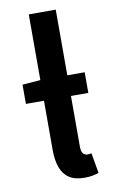

<svg xmlns="http://www.w3.org/2000/svg" viewBox="-83 -751 479 806"><g transform="rotate(-10 156.5 -348.0)"><path d="M22 -338V-420L100 -426H288V-338ZM211 10Q170 10 145.5 -6.5Q121 -23 110 -54Q99 -85 99 -128V-706H214V-122Q214 -100 222 -92Q230 -84 240 -84Q244 -84 247.5 -84.5Q251 -85 257 -86L272 0Q262 4 246.5 7Q231 10 211 10Z"/></g></svg>

Font: Source Sans 3 ExtraLight SemiBold
Style: Regular
Weight: 600
Version: Version 3.052;hotconv 1.1.0;makeotfexe 2.6.0